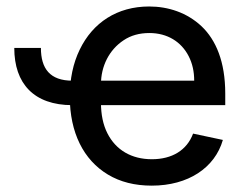

<svg xmlns="http://www.w3.org/2000/svg" viewBox="-20 -573 778 604"><path d="M24.9 -422.2C24.9 -310 86.6 -242.2 207.7 -242.2V-319.2C137.1 -319.2 108.7 -357.2 108.7 -422.2ZM457.4 11C572.1 11 655.9 -45.1 681.1 -132.8L587.4 -152.7C567.8 -100.1 521 -72.1 457.7 -72.1C393.8 -72.1 344.5 -100.9 317.8 -153.8C304.3 -180.4 297.6 -212.7 297.6 -250.7V-307.9C297.6 -364.7 323.2 -416.2 369 -446.4C391.7 -461.6 418.7 -469.1 449.9 -469.1C506.7 -469.1 550.4 -441.4 573.5 -396.3C585.2 -373.6 590.9 -348 590.9 -319.2H259.2V-242.2H688.6V-278.8C688.6 -378.6 659.4 -447.4 614 -490.4C568.2 -533.4 509.2 -552.6 449.2 -552.6C348.7 -552.6 272 -502.1 230.8 -416.9C209.9 -373.9 199.6 -324.6 199.6 -268.8C199.6 -156.2 242.5 -70 319.6 -23.8C358 -0.7 403.8 11 457.4 11Z"/></svg>

Font: Inter 465
Style: Regular
Weight: 400
Designer: Rasmus Andersson
Foundry: rsms
Version: Version 3.019;Glyphs 3.1.2 (3151)